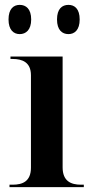

<svg xmlns="http://www.w3.org/2000/svg" viewBox="-20 -768 380 788"><path d="M261 -628C286 -628 307 -645 307 -688C307 -732 286 -748 261 -748C235 -748 214 -732 214 -688C214 -645 235 -628 261 -628ZM61 -628C86 -628 108 -645 108 -688C108 -732 86 -748 61 -748C36 -748 15 -732 15 -688C15 -645 36 -628 61 -628ZM19 0H324V-10H312C272 -10 237 -24 237 -81V-536H23V-526H32C71 -526 107 -513 107 -459V-80C107 -23 72 -10 32 -10H19Z"/></svg>

Font: Noto Serif Display SemiBold
Style: Regular
Weight: 600
Designer: Monotype Design Team
Foundry: Monotype Imaging Inc.
Version: Version 2.009